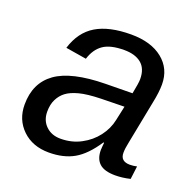

<svg xmlns="http://www.w3.org/2000/svg" viewBox="-103 -642 761 756"><g transform="rotate(20 278.0 -264.0)"><path d="M452.6 4.9Q407.2 4.9 386.5 -13.9Q365.7 -32.7 365.7 -69.8Q365.7 -77.6 366.7 -85.4Q367.7 -93.3 368.2 -101.1H365.2Q324.7 -39.6 281.2 -14.9Q237.8 9.8 176.3 9.8Q107.9 9.8 65.2 -31.2Q22.5 -72.3 22.5 -135.7Q22.5 -226.1 87.2 -272.5Q151.9 -318.8 293.5 -320.8L406.7 -322.3Q416 -368.7 416 -384.3Q416 -428.7 390.1 -450Q364.3 -471.2 318.4 -471.2Q260.3 -471.2 230.5 -450.4Q200.7 -429.7 187.5 -387.2L100.6 -401.4Q122.6 -473.1 177 -505.6Q231.4 -538.1 323.2 -538.1Q406.7 -538.1 455.3 -499Q503.9 -460 503.9 -394Q503.9 -361.8 494.6 -317.4L458.5 -132.8Q453.1 -108.4 453.1 -89.8Q453.1 -71.8 463.1 -63Q473.1 -54.2 492.7 -54.2Q506.8 -54.2 522 -57.6L515.1 -2.9Q499 1 483.4 2.9Q467.8 4.9 452.6 4.9ZM115.7 -139.6Q115.7 -103 139.4 -80.1Q163.1 -57.1 200.7 -57.1Q248 -57.1 286.1 -77.6Q324.2 -97.7 349.1 -130.4Q374 -163.1 381.8 -200.7L395 -261.7L297.9 -259.8Q239.7 -258.3 206.8 -249.5Q173.8 -240.7 155.3 -226.6Q137.2 -212.9 126.5 -191.4Q115.7 -169.9 115.7 -139.6Z"/></g></svg>

Font: Arimo
Style: Italic
Weight: 400
Italic angle: -12°
Designer: Steve Matteson
Foundry: Monotype Imaging Inc.
Version: Version 1.33